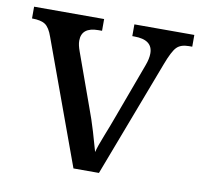

<svg xmlns="http://www.w3.org/2000/svg" viewBox="-65 -605 710 675"><g transform="rotate(10 289.5 -268.0)"><path d="M78 -441Q67 -473 51.5 -483.5Q36 -494 4 -494V-536H254V-494H241Q181 -494 181 -446Q181 -438 183 -429Q185 -420 189 -409L257 -220Q271 -183 284 -139.5Q297 -96 304 -70Q309 -91 325 -131Q341 -171 354 -207L426 -402Q435 -426 435 -445Q435 -494 369 -494H362V-536H576V-494H564Q535 -494 520.5 -479Q506 -464 488 -416L330 0H239Z"/></g></svg>

Font: Noto Serif Dogra
Style: Regular
Weight: 400
Designer: Ek Type
Foundry: Ek Type
Version: Version 1.005